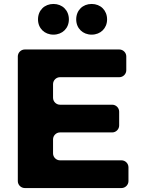

<svg xmlns="http://www.w3.org/2000/svg" viewBox="-20 -950 714 970"><path d="M250 -930C205 -930 172 -898 172 -852C172 -807 205 -775 250 -775C295 -775 328 -807 328 -852C328 -898 295 -930 250 -930ZM443 -930C398 -930 365 -898 365 -852C365 -807 398 -775 443 -775C488 -775 521 -807 521 -852C521 -898 488 -930 443 -930ZM618 -595V-665C618 -684 602 -700 583 -700H105C86 -700 70 -684 70 -665V-35C70 -16 86 0 105 0H594C613 0 629 -16 629 -35V-105C629 -124 613 -140 594 -140H283C264 -140 248 -156 248 -175V-246C248 -265 264 -281 283 -281H547C566 -281 582 -297 582 -316V-386C582 -405 566 -421 547 -421H283C264 -421 248 -437 248 -456V-525C248 -544 264 -560 283 -560H583C602 -560 618 -576 618 -595Z"/></svg>

Font: Trueno
Style: RoundBd
Weight: 700
Designer: Julieta Ulanovsky, Jasper
Foundry: Julieta Ulanovsky, Cannot Into Space Fonts
Version: Version 3.001